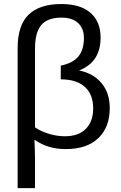

<svg xmlns="http://www.w3.org/2000/svg" viewBox="-20 -745 615 972"><path d="M535.6 -197.8Q535.6 -101.1 477.8 -45.7Q419.9 9.8 312.5 9.8Q222.7 9.8 157.2 -36.1H154.3Q157.2 19.5 157.2 62.5V207.5H69.3V-501.5Q69.3 -617.2 125 -670.9Q180.7 -724.6 291 -724.6Q387.2 -724.6 438.2 -679.9Q489.3 -635.3 489.3 -554.2Q489.3 -430.7 380.4 -388.2Q452.6 -374 494.1 -324.2Q535.6 -274.4 535.6 -197.8ZM157.2 -100.1Q188.5 -79.1 228.8 -67.1Q269 -55.2 308.6 -55.2Q377.4 -55.2 414.6 -92.8Q451.7 -130.4 451.7 -196.3Q451.7 -267.1 409.4 -305.2Q367.2 -343.3 287.6 -343.3V-412.6Q349.6 -425.8 377.2 -459.7Q404.8 -493.7 404.8 -553.2Q404.8 -601.1 375.2 -628.4Q345.7 -655.8 292 -655.8Q220.2 -655.8 188.7 -617.9Q157.2 -580.1 157.2 -498.5Z"/></svg>

Font: Arimo Nerd Font
Style: Regular
Weight: 400
Designer: Steve Matteson
Foundry: Monotype Imaging Inc.
Version: Version 1.33;Nerd Fonts 3.2.1